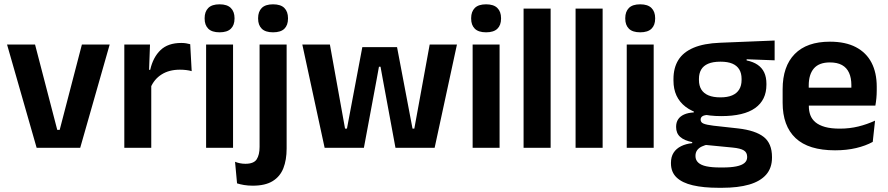

<svg xmlns="http://www.w3.org/2000/svg" viewBox="-20 -702 4219 912"><path d="M263.5 -85 369 -490.5H501L361 0H154L13.5 -490.5H146.5L252 -85Z M695 -285 662.5 -370.5H693.5Q707 -430 742.5 -464Q778 -498 841 -498Q854 -498 864.5 -496.2Q875 -494.5 883.5 -492L890.5 -364Q879.5 -367.5 865 -369.2Q850.5 -371 834.5 -371Q783.5 -371 747.8 -348.5Q712 -326 695 -285ZM570.5 0V-490.5H692.5L687 -340L698.5 -335.5V0Z M959 0V-490.5H1087V0ZM1023 -548.5Q986.5 -548.5 969.2 -565.8Q952 -583 952 -613.5V-616Q952 -646.5 969.2 -664Q986.5 -681.5 1023 -681.5Q1059 -681.5 1076.5 -664Q1094 -646.5 1094 -616V-613.5Q1094 -582.5 1076.5 -565.5Q1059 -548.5 1023 -548.5Z M1213 -83.5V-490.5H1341.5V-83.5ZM1277 -548.5Q1240.5 -548.5 1223.2 -565.8Q1206 -583 1206 -613.5V-616Q1206 -646.5 1223.2 -664Q1240.5 -681.5 1277 -681.5Q1313.5 -681.5 1330.8 -664Q1348 -646.5 1348 -616V-613.5Q1348 -582.5 1330.8 -565.5Q1313.5 -548.5 1277 -548.5ZM1180.5 180Q1158.5 180 1139.2 176.8Q1120 173.5 1106 169L1096.5 66.5Q1107.5 71 1120 73.5Q1132.5 76 1145.5 76Q1185.5 76 1199.2 54.8Q1213 33.5 1213 -4.5V-120H1341.5V3.5Q1341.5 57.5 1326 97Q1310.5 136.5 1275.2 158.2Q1240 180 1180.5 180Z M1522 0 1416 -490.5H1547L1619 -91H1628L1701 -478H1866L1939.5 -91H1948L2021 -490.5H2150.5L2044.5 0H1858.5L1798.5 -324.5L1787.5 -385H1780L1769 -324.5L1708.5 0Z M2225 0V-490.5H2353V0ZM2289 -548.5Q2252.5 -548.5 2235.2 -565.8Q2218 -583 2218 -613.5V-616Q2218 -646.5 2235.2 -664Q2252.5 -681.5 2289 -681.5Q2325 -681.5 2342.5 -664Q2360 -646.5 2360 -616V-613.5Q2360 -582.5 2342.5 -565.5Q2325 -548.5 2289 -548.5Z M2467 0V-661H2595.5V0Z M2714 0V-661H2842.5V0Z M2957 0V-490.5H3085V0ZM3021 -548.5Q2984.5 -548.5 2967.2 -565.8Q2950 -583 2950 -613.5V-616Q2950 -646.5 2967.2 -664Q2984.5 -681.5 3021 -681.5Q3057 -681.5 3074.5 -664Q3092 -646.5 3092 -616V-613.5Q3092 -582.5 3074.5 -565.5Q3057 -548.5 3021 -548.5Z M3405.5 -150.5Q3294 -150.5 3236.5 -194.8Q3179 -239 3179 -319V-326.5Q3179 -379.5 3202 -416.8Q3225 -454 3274 -475Q3323 -496 3401 -499L3659.5 -509.5V-415.5L3526.5 -420.5V-415Q3558 -408.5 3578.8 -394.2Q3599.5 -380 3610 -357.8Q3620.5 -335.5 3620.5 -304V-299.5Q3620.5 -227 3567 -188.8Q3513.5 -150.5 3405.5 -150.5ZM3399.5 93.5H3413.5Q3452.5 93.5 3478 88.2Q3503.5 83 3516.2 72.2Q3529 61.5 3529 44.5V43Q3529 22 3512.8 12.2Q3496.5 2.5 3460.5 -1L3317 -15L3346.5 -16.5Q3328 -13 3313.8 -6.2Q3299.5 0.5 3291.5 11.5Q3283.5 22.5 3283.5 38.5V39.5Q3283.5 58 3296.5 70.2Q3309.5 82.5 3335.5 88Q3361.5 93.5 3399.5 93.5ZM3392.5 190Q3321.5 190 3271 178.2Q3220.5 166.5 3193.8 141Q3167 115.5 3167 73.5V71.5Q3167 43 3179.5 23.5Q3192 4 3215 -7.5Q3238 -19 3268 -22V-27Q3230 -34.5 3210.8 -51.8Q3191.5 -69 3191.5 -99V-99.5Q3191.5 -120.5 3201 -135Q3210.5 -149.5 3229.2 -158Q3248 -166.5 3275.5 -168V-182.5L3384 -155.5L3349 -156.5Q3326 -156 3317 -150.2Q3308 -144.5 3308 -134V-133.5Q3308 -120.5 3322 -114.8Q3336 -109 3368.5 -105L3486 -92Q3568.5 -82.5 3607.8 -51.5Q3647 -20.5 3647 44V46.5Q3647 96 3619 127.8Q3591 159.5 3538.2 174.8Q3485.5 190 3410.5 190ZM3402 -239.5Q3435.5 -239.5 3457.8 -249Q3480 -258.5 3491.2 -277Q3502.5 -295.5 3502.5 -322V-327.5Q3502.5 -354 3491.5 -372.2Q3480.5 -390.5 3458.5 -399.8Q3436.5 -409 3403 -409H3401.5Q3366 -409 3343.5 -399.2Q3321 -389.5 3310.5 -371.2Q3300 -353 3300 -327.5V-322Q3300 -295.5 3311.2 -277Q3322.5 -258.5 3345.2 -249Q3368 -239.5 3402 -239.5Z M3946.5 12Q3820.5 12 3759 -46Q3697.5 -104 3697.5 -214V-278Q3697.5 -387 3755 -445.5Q3812.5 -504 3922 -504Q3996 -504 4045.5 -478Q4095 -452 4119.8 -404.2Q4144.5 -356.5 4144.5 -290V-272.5Q4144.5 -254.5 4142.8 -235.8Q4141 -217 4138 -200.5H4022Q4023.5 -228 4023.8 -252.8Q4024 -277.5 4024 -297.5Q4024 -332 4013 -356.2Q4002 -380.5 3979.5 -393Q3957 -405.5 3922 -405.5Q3870.5 -405.5 3846 -377Q3821.5 -348.5 3821.5 -296V-250.5L3822 -236V-197.5Q3822 -174.5 3829.2 -155Q3836.5 -135.5 3853.5 -121.2Q3870.5 -107 3898.8 -99Q3927 -91 3969.5 -91Q4015.5 -91 4057.2 -101.2Q4099 -111.5 4136.5 -129L4125.5 -28Q4092 -9.5 4046.8 1.2Q4001.5 12 3946.5 12ZM3765.5 -200.5V-285.5H4112V-200.5Z"/></svg>

Font: Anek Telugu SemiBold
Style: Regular
Weight: 600
Designer: Omkar Bhoir (Telugu), Yesha Goshar (Latin)
Foundry: Ek Type
Version: Version 1.003